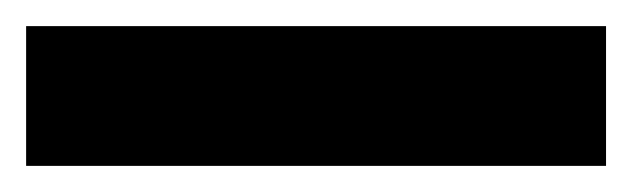

<svg xmlns="http://www.w3.org/2000/svg" viewBox="-20 97 484 147"><path d="M0 117H444V224H0Z"/></svg>

Font: PTSans
Style: Bold
Weight: 700
Designer: A.Korolkova, O.Umpeleva, V.Yefimov
Foundry: ParaType Ltd
Version: Version 2.003W OFL